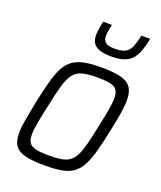

<svg xmlns="http://www.w3.org/2000/svg" viewBox="-136 -810 759 905"><g transform="rotate(20 243.5 -357.5)"><path d="M198 8Q135 8 98.5 -1Q62 -10 46.5 -32.5Q31 -55 31 -96Q31 -124 38 -163Q45 -202 55 -254Q69 -319 81 -364.5Q93 -410 108.5 -440Q124 -470 147 -487Q170 -504 204.5 -511Q239 -518 290 -518Q353 -518 389 -508.5Q425 -499 440.5 -476.5Q456 -454 456 -412Q456 -384 449.5 -345Q443 -306 432 -254Q419 -190 406.5 -144.5Q394 -99 378.5 -69Q363 -39 340 -22Q317 -5 283 1.5Q249 8 198 8ZM199 -43Q237 -43 262.5 -47.5Q288 -52 304.5 -65Q321 -78 332 -101.5Q343 -125 352.5 -162.5Q362 -200 373 -254Q384 -305 390.5 -341Q397 -377 397 -401Q397 -428 387 -442.5Q377 -457 353.5 -462Q330 -467 289 -467Q242 -467 213.5 -459.5Q185 -452 168.5 -429.5Q152 -407 140 -365Q128 -323 114 -254Q103 -204 96.5 -168Q90 -132 90 -108Q90 -81 100.5 -67Q111 -53 134.5 -48Q158 -43 199 -43ZM317 -582Q277 -582 254.5 -590.5Q232 -599 223 -615Q214 -631 214 -652Q214 -668 217 -686Q220 -704 224 -723H268Q264 -706 261.5 -691Q259 -676 259 -665Q259 -644 271.5 -633Q284 -622 319 -622Q356 -622 374 -633.5Q392 -645 400.5 -668Q409 -691 416 -723H460Q454 -692 445.5 -666.5Q437 -641 423 -622Q409 -603 383.5 -592.5Q358 -582 317 -582Z"/></g></svg>

Font: Saira SemiCondensed Light
Style: Italic
Weight: 300
Width: 4
Italic angle: -12°
Designer: Hector Gatti with collaboration of the Omnibus-Type team
Foundry: Omnibus-Type
Version: Version 1.101